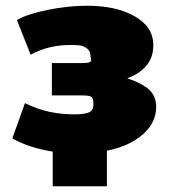

<svg xmlns="http://www.w3.org/2000/svg" viewBox="-20 -526 616 670"><path d="M353 0V124H164V3Q81 -10 23 -43L67 -166Q113 -144 154 -135.5Q195 -127 242 -127Q273 -127 289.5 -133.5Q306 -140 306 -163Q306 -183 299 -188Q292 -193 266 -193H161V-306H265Q285 -306 291.5 -308.5Q298 -311 298 -316Q298 -319 297 -322Q296 -325 296 -328Q296 -348 283.5 -357Q271 -366 258.5 -367.5Q246 -369 226 -369Q148 -369 87 -335L39 -456Q75 -477 146.5 -491.5Q218 -506 284 -506Q386 -506 450.5 -469Q515 -432 515 -368Q515 -325 490 -296Q465 -267 424 -253Q479 -234 502 -211.5Q525 -189 525 -153Q525 -98 478.5 -57Q432 -16 353 0Z"/></svg>

Font: Nunito Sans Heavy
Style: Regular
Weight: 400
Designer: Vernon Adams
Foundry: Vernon Adams
Version: Version 2.500